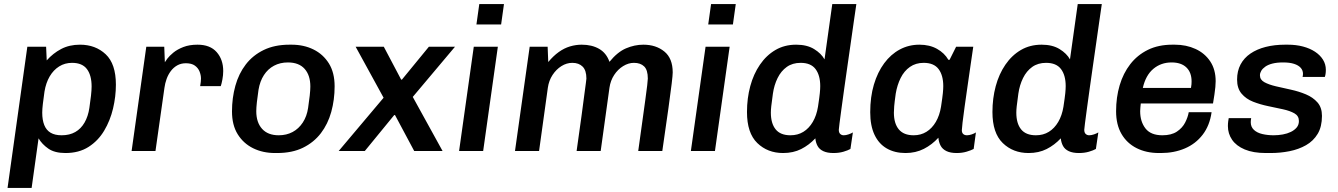

<svg xmlns="http://www.w3.org/2000/svg" viewBox="-20 -740 6557 941"><path d="M17 181 114 -511H206L209 -444Q240 -479 280 -500Q320 -521 372 -521Q448 -521 498 -474Q548 -427 548 -325Q548 -267 534 -208Q520 -149 490.5 -99.5Q461 -50 414 -20Q367 10 301 10Q248 10 217 -11.5Q186 -33 169 -62L135 181ZM282 -77Q321 -77 349 -93Q377 -109 394.5 -139.5Q412 -170 418 -211Q423 -244 426 -271.5Q429 -299 429 -316Q429 -371 406 -401.5Q383 -432 333 -432Q298 -432 270 -414.5Q242 -397 223.5 -365.5Q205 -334 198 -291Q193 -256 190 -230.5Q187 -205 187 -188Q187 -152 197 -127Q207 -102 228 -89.5Q249 -77 282 -77Z M625 0 697 -511H785L788 -435Q790 -439 800 -452.5Q810 -466 829.5 -482Q849 -498 878.5 -509.5Q908 -521 948 -521Q1010 -521 1042 -484.5Q1074 -448 1074 -392Q1074 -372 1070 -350.5Q1066 -329 1062 -318H961Q963 -328 964 -338.5Q965 -349 965 -355Q965 -372 958 -389.5Q951 -407 935 -418.5Q919 -430 891 -430Q867 -430 848.5 -419.5Q830 -409 817 -391.5Q804 -374 796.5 -353Q789 -332 786 -310L742 0Z M1328 10Q1268 10 1220.5 -13.5Q1173 -37 1145 -82Q1117 -127 1117 -194Q1117 -260 1133.5 -319.5Q1150 -379 1184.5 -424Q1219 -469 1272.5 -495Q1326 -521 1399 -521H1409Q1469 -521 1516.5 -497.5Q1564 -474 1592 -429Q1620 -384 1620 -317Q1620 -251 1603.5 -191.5Q1587 -132 1552.5 -87Q1518 -42 1465 -16Q1412 10 1338 10ZM1346 -77Q1384 -77 1414 -93Q1444 -109 1464 -139.5Q1484 -170 1490 -211Q1495 -244 1498 -271.5Q1501 -299 1501 -316Q1501 -371 1473 -402.5Q1445 -434 1391 -434Q1353 -434 1323 -418Q1293 -402 1273.5 -372Q1254 -342 1247 -300Q1242 -267 1239 -239.5Q1236 -212 1236 -195Q1236 -140 1264.5 -108.5Q1293 -77 1346 -77Z M1640 0 1860 -261 1723 -511H1861L1946 -350H1950L2082 -511H2210L2003 -265L2149 0H2010L1916 -176H1912L1768 0Z M2230 0 2302 -511H2420L2348 0ZM2315 -620 2329 -720H2450L2436 -620Z M2504 0 2576 -511H2664L2667 -436Q2692 -466 2718.5 -485Q2745 -504 2773.5 -512.5Q2802 -521 2831 -521Q2881 -521 2916.5 -500.5Q2952 -480 2967 -437Q3006 -485 3048 -503Q3090 -521 3133 -521Q3195 -521 3236 -487.5Q3277 -454 3277 -385Q3277 -372 3272 -330.5Q3267 -289 3256 -209.5Q3245 -130 3226 0H3108Q3119 -78 3127.5 -140.5Q3136 -203 3142.5 -249Q3149 -295 3152 -322Q3155 -349 3155 -355Q3155 -397 3137 -414.5Q3119 -432 3087 -432Q3060 -432 3034 -416Q3008 -400 2990 -372.5Q2972 -345 2967 -310L2924 0H2806Q2821 -104 2830 -171.5Q2839 -239 2844 -277.5Q2849 -316 2851.5 -333.5Q2854 -351 2854 -355Q2854 -395 2835.5 -413.5Q2817 -432 2785 -432Q2757 -432 2731.5 -416Q2706 -400 2688 -372.5Q2670 -345 2665 -310L2622 0Z M3366 0 3438 -511H3556L3484 0ZM3451 -620 3465 -720H3586L3572 -620Z M3818 10Q3742 10 3691.5 -39Q3641 -88 3641 -191Q3641 -258 3657 -317.5Q3673 -377 3704.5 -423Q3736 -469 3780.5 -495Q3825 -521 3882 -521Q3935 -521 3970 -499.5Q4005 -478 4021 -449L4059 -720H4177Q4172 -686 4165 -637.5Q4158 -589 4150 -532.5Q4142 -476 4133.5 -417.5Q4125 -359 4117.5 -305Q4110 -251 4104 -207Q4098 -163 4094.5 -135.5Q4091 -108 4091 -104Q4091 -90 4098 -83.5Q4105 -77 4115 -77Q4126 -77 4139 -81.5Q4152 -86 4160 -91L4148 -10Q4136 -3 4114 3.5Q4092 10 4065 10Q4035 10 4015.5 1Q3996 -8 3987 -24.5Q3978 -41 3976 -62Q3945 -29 3906.5 -9.5Q3868 10 3818 10ZM3854 -77Q3890 -77 3917.5 -94Q3945 -111 3963.5 -142.5Q3982 -174 3989 -217Q3996 -263 3998 -283.5Q4000 -304 4000 -318Q4000 -371 3977 -401.5Q3954 -432 3904 -432Q3864 -432 3836 -412Q3808 -392 3791 -357.5Q3774 -323 3768 -281Q3762 -238 3760 -219.5Q3758 -201 3758 -188Q3758 -135 3781.5 -106Q3805 -77 3854 -77Z M4418 10Q4365 10 4326 -12.5Q4287 -35 4266 -79.5Q4245 -124 4245 -190Q4245 -265 4263 -325.5Q4281 -386 4313.5 -430Q4346 -474 4390 -497.5Q4434 -521 4486 -521Q4536 -521 4572.5 -500.5Q4609 -480 4628 -447H4634L4666 -511H4750Q4744 -470 4736.5 -418.5Q4729 -367 4721.5 -314.5Q4714 -262 4707.5 -216Q4701 -170 4697.5 -139.5Q4694 -109 4694 -102Q4694 -89 4701 -83Q4708 -77 4719 -77Q4730 -77 4743 -81.5Q4756 -86 4763 -91L4752 -10Q4739 -3 4717 3.5Q4695 10 4669 10Q4638 10 4618.5 0.5Q4599 -9 4590 -26Q4581 -43 4579 -65Q4548 -31 4508 -10.5Q4468 10 4418 10ZM4458 -77Q4493 -77 4520.5 -94Q4548 -111 4566.5 -142.5Q4585 -174 4592 -217Q4599 -263 4601 -283.5Q4603 -304 4603 -318Q4603 -371 4580 -401.5Q4557 -432 4507 -432Q4468 -432 4439.5 -412Q4411 -392 4394 -357.5Q4377 -323 4370 -281Q4364 -238 4362.5 -219.5Q4361 -201 4361 -188Q4361 -135 4385 -106Q4409 -77 4458 -77Z M5021 10Q4945 10 4894.5 -39Q4844 -88 4844 -191Q4844 -258 4860 -317.5Q4876 -377 4907.5 -423Q4939 -469 4983.5 -495Q5028 -521 5085 -521Q5138 -521 5173 -499.5Q5208 -478 5224 -449L5262 -720H5380Q5375 -686 5368 -637.5Q5361 -589 5353 -532.5Q5345 -476 5336.5 -417.5Q5328 -359 5320.5 -305Q5313 -251 5307 -207Q5301 -163 5297.5 -135.5Q5294 -108 5294 -104Q5294 -90 5301 -83.5Q5308 -77 5318 -77Q5329 -77 5342 -81.5Q5355 -86 5363 -91L5351 -10Q5339 -3 5317 3.5Q5295 10 5268 10Q5238 10 5218.5 1Q5199 -8 5190 -24.5Q5181 -41 5179 -62Q5148 -29 5109.5 -9.5Q5071 10 5021 10ZM5057 -77Q5093 -77 5120.5 -94Q5148 -111 5166.5 -142.5Q5185 -174 5192 -217Q5199 -263 5201 -283.5Q5203 -304 5203 -318Q5203 -371 5180 -401.5Q5157 -432 5107 -432Q5067 -432 5039 -412Q5011 -392 4994 -357.5Q4977 -323 4971 -281Q4965 -238 4963 -219.5Q4961 -201 4961 -188Q4961 -135 4984.5 -106Q5008 -77 5057 -77Z M5660 10Q5598 10 5550.5 -14Q5503 -38 5476.5 -83.5Q5450 -129 5450 -195Q5450 -263 5467.5 -322Q5485 -381 5519.5 -425.5Q5554 -470 5605.5 -495.5Q5657 -521 5726 -521H5738Q5794 -521 5839.5 -500Q5885 -479 5911.5 -439Q5938 -399 5938 -342Q5938 -330 5936.5 -313.5Q5935 -297 5932 -277Q5929 -257 5925 -233H5571Q5570 -224 5569 -213Q5568 -202 5568 -195Q5568 -144 5594 -110.5Q5620 -77 5677 -77Q5721 -77 5748 -95Q5775 -113 5788.5 -139.5Q5802 -166 5806 -190H5918Q5909 -125 5874.5 -80Q5840 -35 5787 -12.5Q5734 10 5670 10ZM5581 -309H5817Q5819 -320 5819.5 -327Q5820 -334 5820 -341Q5820 -385 5794.5 -409.5Q5769 -434 5722 -434Q5670 -434 5632.5 -402.5Q5595 -371 5581 -309Z M6184 10Q6122 10 6080.5 -7.5Q6039 -25 6018.5 -55Q5998 -85 5998 -122Q5998 -135 5999.5 -145.5Q6001 -156 6002 -161H6112Q6111 -154 6110.5 -150Q6110 -146 6110 -141Q6110 -118 6125.5 -103.5Q6141 -89 6167 -83Q6193 -77 6222 -77Q6245 -77 6267 -81Q6289 -85 6306.5 -93.5Q6324 -102 6335 -115Q6346 -128 6346 -147Q6346 -172 6324 -184.5Q6302 -197 6267.5 -204.5Q6233 -212 6194.5 -220Q6156 -228 6121.5 -241.5Q6087 -255 6065 -281Q6043 -307 6043 -350Q6043 -392 6060 -424Q6077 -456 6108.5 -477.5Q6140 -499 6183 -510Q6226 -521 6278 -521H6292Q6332 -521 6366 -512Q6400 -503 6425 -486.5Q6450 -470 6464 -447.5Q6478 -425 6478 -398Q6478 -386 6476.5 -377Q6475 -368 6473 -363H6364Q6365 -367 6365.5 -371Q6366 -375 6366 -378Q6366 -395 6355 -407.5Q6344 -420 6322.5 -427Q6301 -434 6269 -434Q6238 -434 6216.5 -428.5Q6195 -423 6181.5 -413.5Q6168 -404 6161.5 -393Q6155 -382 6155 -371Q6155 -349 6177 -337Q6199 -325 6233.5 -317Q6268 -309 6307 -300.5Q6346 -292 6380.5 -277.5Q6415 -263 6437 -238Q6459 -213 6459 -172Q6459 -119 6438 -84Q6417 -49 6381 -28.5Q6345 -8 6300 1Q6255 10 6207 10Z"/></svg>

Font: Chivo Medium Medium
Style: Italic
Weight: 500
Italic angle: -8.05°
Version: Version 2.002